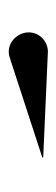

<svg xmlns="http://www.w3.org/2000/svg" viewBox="136 -977 130 442"><g transform="rotate(-90 201.0 -756.0)"><path d="M297.5 -711C324 -708 347.5 -728.5 347.5 -755C347.5 -781.5 321 -810 287.5 -798L59 -723.5L60 -721.5Z"/></g></svg>

Font: Bodoni* 96pt Medium
Style: Regular
Weight: 500
Version: Version 2.3